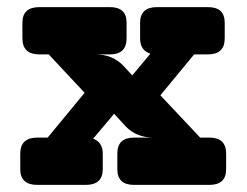

<svg xmlns="http://www.w3.org/2000/svg" viewBox="-20 -520 694 540"><path d="M569 -133Q616 -133 616 -88V-44Q616 0 569 0H357Q310 0 310 -44V-88Q310 -133 357 -133H412Q364 -133 334 -164L301 -200L242 -130Q269 -120 269 -88V-44Q269 0 221 0H85Q37 0 37 -44V-88Q37 -133 85 -133H114L218 -259L117 -367H91Q43 -367 43 -412V-456Q43 -500 91 -500H289Q336 -500 336 -456V-412Q336 -367 289 -367H248Q296 -367 326 -336L352 -308L403 -369Q374 -378 374 -412V-456Q374 -500 422 -500H565Q612 -500 612 -456V-412Q612 -367 565 -367H526L431 -252L543 -133Z"/></svg>

Font: Solway ExtraBold
Style: Regular
Weight: 800
Designer: Mariya V. Pigoulevskaya
Foundry: The Northern Block Ltd.
Version: Version 1.000;hotconv 1.0.109;makeotfexe 2.5.65596